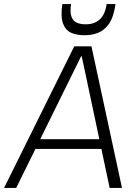

<svg xmlns="http://www.w3.org/2000/svg" viewBox="-49 -929 670 949"><path d="M318 -700H403L554 0H493L355 -651H352L31 0H-29ZM120 -241H471L465 -193H113ZM364 -755Q332 -755 304 -766.5Q276 -778 263 -811.5Q250 -845 259 -909H302Q296 -866 305 -844.5Q314 -823 332.5 -816Q351 -809 370 -809H377Q418 -809 444.5 -833.5Q471 -858 478 -909H522Q513 -845 490 -812Q467 -779 436 -767Q405 -755 373 -755Z"/></svg>

Font: Pathway Extreme 8pt Thin 12pt
Style: Italic
Weight: 100
Italic angle: -8°
Version: Version 1.001;gftools[0.9.26]